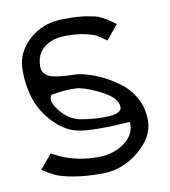

<svg xmlns="http://www.w3.org/2000/svg" viewBox="-71 -651 634 714"><g transform="rotate(-10 246.5 -294.5)"><path d="M198 -172Q136 -184 84.5 -252Q33 -320 33 -431Q33 -494 85 -542Q137 -590 217 -590Q245 -590 266.5 -589Q288 -588 306 -584.5Q324 -581 334 -579Q344 -577 357 -570Q370 -563 374 -561Q378 -559 391.5 -549Q405 -539 408 -537L363 -483Q361 -484 350.5 -492Q340 -500 327.5 -507Q315 -514 285.5 -520.5Q256 -527 217 -527Q165 -528 132.5 -503Q100 -478 100 -431Q100 -413 111 -402Q122 -391 140 -387Q158 -383 176 -381.5Q194 -380 214 -379.5Q234 -379 243 -377Q278 -370 312.5 -354.5Q347 -339 382 -314Q417 -289 438.5 -250Q460 -211 460 -165Q460 -102 397.5 -50.5Q335 1 258 1Q195 1 150.5 -7Q106 -15 85.5 -24.5Q65 -34 37 -52L82 -106Q83 -106 107 -93.5Q131 -81 169 -71.5Q207 -62 258 -62Q309 -62 351 -90Q393 -118 393 -165V-170H388Q251 -161 198 -172ZM127 -321H126Q120 -318 118 -310Q114 -288 143.5 -254Q173 -220 213 -212Q215 -212 223.5 -210.5Q232 -209 238 -208Q364 -194 368 -229V-230Q368 -263 318.5 -290.5Q269 -318 227 -327Q210 -329 188 -328Q166 -327 146 -324Z"/></g></svg>

Font: Charger Pro
Style: Lit
Weight: 300
Designer: Jasper
Foundry: Cannot Into Space Fonts
Version: Version 1.09